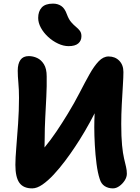

<svg xmlns="http://www.w3.org/2000/svg" viewBox="-20 -1027 774 1061"><path d="M158 14Q109 14 87 -17Q65 -48 65 -116Q65 -151 70 -211.5Q75 -272 80 -344Q85 -416 85 -486Q85 -532 81.5 -569.5Q78 -607 78 -636Q78 -675 93 -696Q108 -717 139 -717Q163 -717 185.5 -706.5Q208 -696 223 -671.5Q238 -647 238 -605Q239 -552 236 -493Q233 -434 230 -375.5Q227 -317 227 -266Q227 -251 226.5 -237.5Q226 -224 226 -212Q260 -253 292 -300.5Q324 -348 355 -399Q391 -458 420 -514.5Q449 -571 474.5 -616.5Q500 -662 525.5 -688.5Q551 -715 580 -715Q616 -715 639 -691.5Q662 -668 662 -629Q662 -602 659 -554.5Q656 -507 653 -450.5Q650 -394 650 -342Q650 -270 654.5 -224.5Q659 -179 665.5 -151.5Q672 -124 676.5 -105Q681 -86 681 -67Q681 -48 669 -29.5Q657 -11 639.5 1.5Q622 14 604 14Q578 14 558.5 1.5Q539 -11 531 -38Q520 -71 513.5 -121Q507 -171 504 -225.5Q501 -280 501 -324Q501 -343 501.5 -362Q502 -381 503 -401Q477 -350 448.5 -301.5Q420 -253 395 -216Q370 -178 339.5 -137.5Q309 -97 277 -62.5Q245 -28 214.5 -7Q184 14 158 14ZM359 -772Q331 -772 301 -786Q271 -800 246 -823Q221 -846 206 -873.5Q191 -901 191 -928Q191 -964 210.5 -985.5Q230 -1007 273 -1007Q299 -1007 318.5 -994Q338 -981 350 -947Q360 -920 373.5 -904.5Q387 -889 400 -878.5Q413 -868 421.5 -856.5Q430 -845 430 -827Q430 -802 412.5 -787Q395 -772 359 -772Z"/></svg>

Font: Shantell Sans Normal
Style: Bold
Weight: 700
Designer: Stephen Nixon, Anya Danilova, Shantell Martin
Foundry: Arrow Type
Version: Version 1.009;[a7da0bfa3]